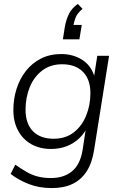

<svg xmlns="http://www.w3.org/2000/svg" viewBox="-20 -769 618 977"><path d="M244 188Q179 188 126.5 167.5Q74 147 34 116L58 69Q88 90 114.5 105.5Q141 121 171.5 129Q202 137 239 137Q305 137 346.5 102.5Q388 68 400 -4L419 -129L428 -128Q411 -92 384 -66Q357 -40 320.5 -25.5Q284 -11 240 -11Q182 -11 139 -35.5Q96 -60 72 -104.5Q48 -149 48 -209Q48 -265 64 -316Q80 -367 111 -407Q142 -447 187.5 -470.5Q233 -494 292 -494Q353 -494 400 -463.5Q447 -433 464 -369H457L475 -485H535L459 -7Q449 59 421.5 102Q394 145 350 166.5Q306 188 244 188ZM253 -63Q314 -63 355.5 -95.5Q397 -128 418.5 -181Q440 -234 440 -295Q440 -365 402 -403.5Q364 -442 296 -442Q236 -442 194 -409.5Q152 -377 131 -324.5Q110 -272 110 -211Q110 -140 147.5 -101.5Q185 -63 253 -63ZM300 -569 310 -633Q317 -671 331.5 -699.5Q346 -728 376 -749L400 -724Q374 -702 365.5 -681.5Q357 -661 352 -633L336 -642H396L384 -569Z"/></svg>

Font: Nunito Sans 12pt Light
Style: Italic
Weight: 300
Italic angle: -9°
Designer: Vernon Adams
Foundry: Vernon Adams
Version: Version 3.101;gftools[0.9.27]